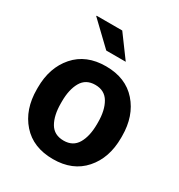

<svg xmlns="http://www.w3.org/2000/svg" viewBox="-177 -855 915 984"><g transform="rotate(30 280.5 -363.5)"><path d="M30.8 0ZM30.8 -269Q30.8 -387.2 96.9 -462.6Q163.1 -538.1 279.8 -538.1Q397 -538.1 463.1 -462.9Q529.3 -387.7 529.3 -269V-258.8Q529.3 -139.6 463.1 -64.7Q397 10.3 280.8 10.3Q163.1 10.3 96.9 -64.7Q30.8 -139.6 30.8 -258.8ZM173.3 -258.8Q173.3 -186.5 198.7 -142.8Q224.1 -99.1 280.8 -99.1Q335.9 -99.1 361.6 -143.1Q387.2 -187 387.2 -258.8V-269Q387.2 -339.4 361.3 -383.8Q335.4 -428.2 279.8 -428.2Q224.1 -428.2 198.7 -383.8Q173.3 -339.4 173.3 -269ZM355 -608.4H239.7L106.9 -735.4L107.9 -738.3H259.3Z"/></g></svg>

Font: Roboto Avanza Slab
Style: Bold
Weight: 700
Designer: Google
Version: Version 1.100263; 2013; ttfautohint (v0.94.20-1c74) -l 8 -r 